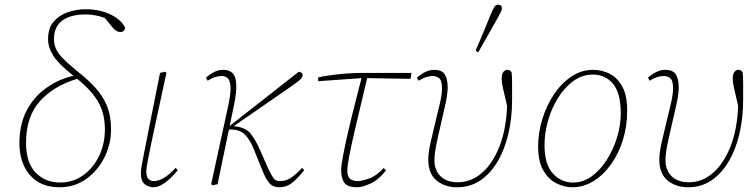

<svg xmlns="http://www.w3.org/2000/svg" viewBox="-20 -778 3194 811"><path d="M232 13Q150 13 106 -39Q62 -91 62 -173Q62 -252 92 -310Q122 -368 174 -405.5Q226 -443 290 -458Q227 -508 205 -543Q183 -578 183 -613Q183 -659 206.5 -686.5Q230 -714 267 -726.5Q304 -739 342 -739Q401 -739 446.5 -717Q492 -695 508 -662Q508 -643 488 -643Q478 -643 469.5 -649Q461 -655 453 -665L423 -702Q405 -709 383.5 -713Q362 -717 340 -717Q279 -717 243.5 -691.5Q208 -666 208 -613Q208 -593 215.5 -574Q223 -555 245 -532Q267 -509 309 -475Q350 -443 381.5 -409Q413 -375 431 -332.5Q449 -290 449 -232Q449 -169 421 -113Q393 -57 344 -22Q295 13 232 13ZM90 -175Q90 -90 131 -48.5Q172 -7 233 -7Q288 -7 331 -37.5Q374 -68 398.5 -119Q423 -170 423 -231Q423 -298 395.5 -346.5Q368 -395 306 -445Q206 -415 148 -350Q90 -285 90 -175Z M629 13Q607 13 591 -0.5Q575 -14 575 -45Q575 -65 584.5 -110.5Q594 -156 610 -240L656 -470L677 -475L683 -470L659 -359Q638 -262 625.5 -204Q613 -146 607.5 -116.5Q602 -87 600 -74.5Q598 -62 598 -56Q598 -31 607 -22Q616 -13 630 -13Q647 -13 669.5 -25Q692 -37 722 -69L731 -59Q700 -22 674.5 -4.5Q649 13 629 13Z M872 0Q890 -83 908 -166Q926 -249 944 -331Q956 -387 953.5 -414Q951 -441 940.5 -449Q930 -457 916 -457Q888 -457 857 -437L850 -450Q870 -467 887 -475Q904 -483 923 -483Q965 -483 974.5 -446Q984 -409 968 -332L950 -246L1242 -475Q1248 -474 1253 -471Q1258 -468 1258 -460Q1258 -453 1250 -444Q1242 -435 1210 -413L967 -245Q1017 -241 1039 -213Q1061 -185 1077 -147L1113 -66Q1126 -38 1135 -25.5Q1144 -13 1163 -13Q1191 -13 1214 -30.5Q1237 -48 1256 -69L1265 -59Q1236 -23 1213 -5Q1190 13 1160 13Q1134 13 1119 -3Q1104 -19 1090 -54L1054 -143Q1037 -187 1015 -209Q993 -231 954 -231H947L899 0L878 5Z M1324 -435V-451Q1359 -459 1411 -464.5Q1463 -470 1512 -470H1718L1714 -445L1531 -448Q1519 -397 1504.5 -337Q1490 -277 1477 -220.5Q1464 -164 1455.5 -120.5Q1447 -77 1447 -57Q1447 -33 1458.5 -23Q1470 -13 1491 -13Q1507 -13 1538 -23.5Q1569 -34 1600 -68L1611 -59Q1580 -19 1545.5 -3Q1511 13 1488 13Q1449 13 1435 -5.5Q1421 -24 1421 -58Q1421 -79 1429.5 -123Q1438 -167 1451 -223.5Q1464 -280 1479 -338.5Q1494 -397 1507 -448Z M1911 13Q1858 13 1823.5 -16Q1789 -45 1789 -103Q1789 -132 1798 -173Q1807 -214 1818 -258Q1829 -302 1838 -341Q1847 -380 1847 -405Q1847 -439 1834.5 -448Q1822 -457 1808 -457Q1779 -457 1748 -437L1741 -450Q1761 -467 1778.5 -475Q1796 -483 1815 -483Q1846 -483 1858.5 -464Q1871 -445 1871 -407Q1871 -383 1862.5 -343Q1854 -303 1843 -257Q1832 -211 1823.5 -169.5Q1815 -128 1815 -101Q1815 -59 1841 -33.5Q1867 -8 1913 -8Q1970 -8 2015.5 -47.5Q2061 -87 2089.5 -159Q2118 -231 2122 -330Q2109 -385 2104 -408Q2099 -431 2099 -445Q2099 -466 2106.5 -474.5Q2114 -483 2122 -483Q2130 -483 2133.5 -480.5Q2137 -478 2141 -472Q2143 -458 2143 -423Q2143 -388 2143 -356Q2143 -280 2127.5 -213.5Q2112 -147 2082 -96Q2052 -45 2009 -16Q1966 13 1911 13ZM1989 -564Q2006 -603 2022 -642Q2038 -681 2054 -720Q2062 -739 2068 -748.5Q2074 -758 2084 -758Q2100 -758 2100 -743Q2100 -737 2096 -728.5Q2092 -720 2081 -700Q2061 -664 2040.5 -628.5Q2020 -593 2000 -557Z M2397 13Q2364 13 2330.5 -3.5Q2297 -20 2275 -58Q2253 -96 2253 -160Q2253 -217 2270.5 -274Q2288 -331 2319 -378Q2350 -425 2392.5 -454Q2435 -483 2485 -483Q2524 -483 2557 -465.5Q2590 -448 2610 -409.5Q2630 -371 2629 -307Q2629 -244 2611 -186.5Q2593 -129 2561 -84Q2529 -39 2487 -13Q2445 13 2397 13ZM2400 -7Q2443 -7 2479.5 -33.5Q2516 -60 2543.5 -103.5Q2571 -147 2586.5 -198Q2602 -249 2602 -299Q2602 -385 2569.5 -424Q2537 -463 2484 -463Q2439 -463 2401.5 -435.5Q2364 -408 2336.5 -363.5Q2309 -319 2294.5 -267Q2280 -215 2280 -165Q2280 -83 2315.5 -45Q2351 -7 2400 -7Z M2887 13Q2834 13 2799.5 -16Q2765 -45 2765 -103Q2765 -132 2774 -173Q2783 -214 2794 -258Q2805 -302 2814 -341Q2823 -380 2823 -405Q2823 -439 2810.5 -448Q2798 -457 2784 -457Q2755 -457 2724 -437L2717 -450Q2737 -467 2754.5 -475Q2772 -483 2791 -483Q2822 -483 2834.5 -464Q2847 -445 2847 -407Q2847 -383 2838.5 -343Q2830 -303 2819 -257Q2808 -211 2799.5 -169.5Q2791 -128 2791 -101Q2791 -59 2817 -33.5Q2843 -8 2889 -8Q2946 -8 2991.5 -47.5Q3037 -87 3065.5 -159Q3094 -231 3098 -330Q3085 -385 3080 -408Q3075 -431 3075 -445Q3075 -466 3082.5 -474.5Q3090 -483 3098 -483Q3106 -483 3109.5 -480.5Q3113 -478 3117 -472Q3119 -458 3119 -423Q3119 -388 3119 -356Q3119 -280 3103.5 -213.5Q3088 -147 3058 -96Q3028 -45 2985 -16Q2942 13 2887 13Z"/></svg>

Font: Source Serif Pro ExtraLight
Style: Italic
Weight: 200
Italic angle: -12°
Designer: Frank Grießhammer
Foundry: Adobe Systems Incorporated
Version: Version 3.001;hotconv 1.0.111;makeotfexe 2.5.65597